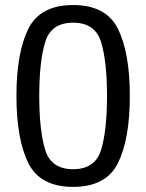

<svg xmlns="http://www.w3.org/2000/svg" viewBox="-20 -729 582 764"><path d="M45.4 -347.2Q45.4 -518.1 92.3 -613.5Q139.2 -709 271 -709Q402.8 -709 449.7 -613.5Q496.6 -518.1 496.6 -347.2Q496.6 -176.3 449.7 -80.8Q402.8 14.6 271 14.6Q139.2 14.6 92.3 -80.8Q45.4 -176.3 45.4 -347.2ZM136.2 -347.2Q136.2 -210.4 159.7 -133.1Q183.1 -55.7 271 -55.7Q358.9 -55.7 382.3 -133.1Q405.8 -210.4 405.8 -347.2Q405.8 -483.9 382.3 -561.3Q358.9 -638.7 271 -638.7Q183.1 -638.7 159.7 -561.3Q136.2 -483.9 136.2 -347.2Z"/></svg>

Font: Istok Web
Style: Regular
Weight: 400
Designer: Andrey V. Panov
Foundry: Andrey V. Panov
Version: Version 1.0.2g